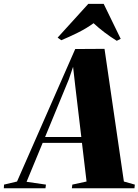

<svg xmlns="http://www.w3.org/2000/svg" viewBox="-108 -1006 740 1026"><path d="M-87.5 0 -86.5 -19.5 -17 -36 294 -744 450.5 -745 554 -36 612.5 -19.5 610.5 0H276L278.5 -19.5L354.5 -36L330 -242.5H120L34 -34.5L137.5 -19.5L135 0ZM133 -274H326.5L294 -547.5L282.5 -649L260 -582.5ZM200 -805 364 -985.5H446L537 -798.5L516 -788Q481 -809.5 449 -834Q417 -858.5 392 -882Q354.5 -854.5 308 -831.5Q261.5 -808.5 219.5 -791Z"/></svg>

Font: Merriweather 144pt Black
Style: Italic
Weight: 900
Italic angle: -7.8°
Version: Version 2.101